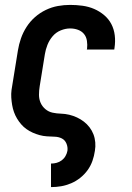

<svg xmlns="http://www.w3.org/2000/svg" viewBox="-20 -558 540 783"><path d="M188 205V109H189Q200 109 211 106Q222 103 231.5 96Q241 89 247 78.5Q253 68 255 57Q257 42 251 27.5Q245 13 232 6.5Q219 0 203 -0.5Q187 -1 171.5 -2Q156 -3 141.5 -7Q127 -11 113.5 -17Q100 -23 88 -31.5Q76 -40 66.5 -51Q57 -62 49.5 -74.5Q42 -87 37 -101Q32 -115 29.5 -130Q27 -145 26 -160Q25 -175 27 -191Q29 -207 32 -222L53 -352Q57 -377 65.5 -401.5Q74 -426 88.5 -448.5Q103 -471 123 -488.5Q143 -506 167 -517.5Q191 -529 216 -533.5Q241 -538 266 -538Q292 -538 317 -534.5Q342 -531 364 -521.5Q386 -512 404.5 -496.5Q423 -481 434 -460Q445 -439 448 -414Q451 -389 447 -363Q447 -361 446.5 -359.5Q446 -358 446 -356H334Q334 -357 334.5 -357.5Q335 -358 335 -359Q337 -375 334.5 -391.5Q332 -408 322.5 -419.5Q313 -431 298 -436.5Q283 -442 266 -442Q247 -442 227.5 -434Q208 -426 194.5 -410Q181 -394 173.5 -375Q166 -356 163 -337L142 -207Q139 -189 139 -171.5Q139 -154 145.5 -139Q152 -124 165 -113Q178 -102 194.5 -98.5Q211 -95 228.5 -94.5Q246 -94 262.5 -90Q279 -86 294 -79Q309 -72 322 -62Q335 -52 345 -39Q355 -26 361 -10.5Q367 5 368.5 22.5Q370 40 367 57Q364 78 357 98Q350 118 337.5 135.5Q325 153 307.5 167Q290 181 270 189.5Q250 198 229.5 201.5Q209 205 189 205Z"/></svg>

Font: Iosevka Curly Oblique
Style: Bold
Weight: 700
Italic angle: -9°
Monospace: yes
Designer: Belleve Invis
Foundry: Belleve Invis
Version: Version 11.1.0; ttfautohint (v1.8.3)